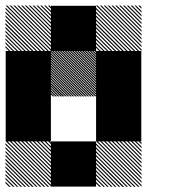

<svg xmlns="http://www.w3.org/2000/svg" viewBox="-21 -688 708 708"><path d="M500.8 -155.8 489.2 -167.5H495L500.8 -161.7ZM500.8 -141.7 475 -167.5H480.8L500.8 -147.5ZM500.8 -127.5 460.8 -167.5H466.7L500.8 -133.3ZM500.8 -113.3 446.7 -167.5H452.5L500.8 -119.2ZM500.8 -99.2 432.5 -167.5H438.3L500.8 -105ZM500.8 -85 418.3 -167.5H424.2L500.8 -90.8ZM500.8 -70.8 404.2 -167.5H410L500.8 -76.7ZM500.8 -56.7 390 -167.5H395.8L500.8 -62.5ZM500.8 -42.5 375.8 -167.5H381.7L500.8 -48.3ZM500.8 -28.3 361.7 -167.5H367.5L500.8 -34.2ZM500.8 -14.2 347.5 -167.5H353.3L500.8 -20ZM500.8 0 333.3 -167.5H339.2L500.8 -5.8ZM487.5 0.8 332.5 -154.2V-160L493.3 0.8ZM473.3 0.8 332.5 -140V-145.8L479.2 0.8ZM459.2 0.8 332.5 -125.8V-131.7L465 0.8ZM445 0.8 332.5 -111.7V-117.5L450.8 0.8ZM430 0.8 332.5 -96.7V-103.3L436.7 0.8ZM416.7 0.8 332.5 -83.3V-89.2L422.5 0.8ZM402.5 0.8 332.5 -69.2V-75L408.3 0.8ZM388.3 0.8 332.5 -55V-60.8L394.2 0.8ZM374.2 0.8 332.5 -40.8V-46.7L380 0.8ZM360 0.8 332.5 -26.7V-32.5L365.8 0.8ZM345.8 0.8 332.5 -12.5V-18.3L351.7 0.8ZM167.5 -155.8 155.8 -167.5H161.7L167.5 -161.7ZM167.5 -141.7 141.7 -167.5H147.5L167.5 -147.5ZM167.5 -127.5 127.5 -167.5H133.3L167.5 -133.3ZM167.5 -113.3 113.3 -167.5H119.2L167.5 -119.2ZM167.5 -99.2 99.2 -167.5H105L167.5 -105ZM167.5 -85 85 -167.5H90.8L167.5 -90.8ZM167.5 -70.8 70.8 -167.5H76.7L167.5 -76.7ZM167.5 -56.7 56.7 -167.5H62.5L167.5 -62.5ZM167.5 -42.5 42.5 -167.5H48.3L167.5 -48.3ZM167.5 -28.3 28.3 -167.5H34.2L167.5 -34.2ZM167.5 -14.2 14.2 -167.5H20L167.5 -20ZM167.5 0 0 -167.5H5.8L167.5 -5.8ZM154.2 0.8 -0.8 -154.2V-160L160 0.8ZM140 0.8 -0.8 -140V-145.8L145.8 0.8ZM125.8 0.8 -0.8 -125.8V-131.7L131.7 0.8ZM111.7 0.8 -0.8 -111.7V-117.5L117.5 0.8ZM96.7 0.8 -0.8 -96.7V-103.3L103.3 0.8ZM83.3 0.8 -0.8 -83.3V-89.2L89.2 0.8ZM69.2 0.8 -0.8 -69.2V-75L75 0.8ZM55 0.8 -0.8 -55V-60.8L60.8 0.8ZM40.8 0.8 -0.8 -40.8V-46.7L46.7 0.8ZM26.7 0.8 -0.8 -26.7V-32.5L32.5 0.8ZM12.5 0.8 -0.8 -12.5V-18.3L18.3 0.8ZM334.2 -493.3 326.7 -500.8H332.5L334.2 -499.2ZM334.2 -484.2 317.5 -500.8H323.3L334.2 -490ZM334.2 -475 308.3 -500.8H314.2L334.2 -480.8ZM334.2 -465.8 299.2 -500.8H305L334.2 -471.7ZM334.2 -456.7 290 -500.8H295.8L334.2 -462.5ZM334.2 -447.5 280.8 -500.8H286.7L334.2 -453.3ZM334.2 -438.3 271.7 -500.8H277.5L334.2 -444.2ZM334.2 -429.2 262.5 -500.8H268.3L334.2 -435ZM334.2 -420 253.3 -500.8H259.2L334.2 -425.8ZM334.2 -410.8 244.2 -500.8H250L334.2 -416.7ZM334.2 -401.7 235 -500.8H240.8L334.2 -407.5ZM334.2 -392.5 225.8 -500.8H231.7L334.2 -398.3ZM334.2 -383.3 216.7 -500.8H222.5L334.2 -389.2ZM334.2 -374.2 207.5 -500.8H213.3L334.2 -380ZM334.2 -365 198.3 -500.8H204.2L334.2 -370.8ZM334.2 -355.8 189.2 -500.8H195L334.2 -361.7ZM334.2 -346.7 180 -500.8H185.8L334.2 -352.5ZM334.2 -337.5 170.8 -500.8H176.7L334.2 -343.3ZM330 -332.5 165.8 -496.7 167.5 -500.8 334.2 -334.2ZM320.8 -332.5 165.8 -487.5V-493.3L326.7 -332.5ZM311.7 -332.5 165.8 -478.3V-484.2L317.5 -332.5ZM302.5 -332.5 165.8 -469.2V-475L308.3 -332.5ZM293.3 -332.5 165.8 -460V-465.8L299.2 -332.5ZM284.2 -332.5 165.8 -450.8V-456.7L290 -332.5ZM275 -332.5 165.8 -441.7V-447.5L280.8 -332.5ZM265.8 -332.5 165.8 -432.5V-438.3L271.7 -332.5ZM256.7 -332.5 165.8 -423.3V-429.2L262.5 -332.5ZM247.5 -332.5 165.8 -414.2V-420L253.3 -332.5ZM238.3 -332.5 165.8 -405V-410.8L244.2 -332.5ZM229.2 -332.5 165.8 -395.8V-401.7L235 -332.5ZM220 -332.5 165.8 -386.7V-392.5L225.8 -332.5ZM210 -332.5 165.8 -376.7V-383.3L216.7 -332.5ZM201.7 -332.5 165.8 -368.3V-374.2L207.5 -332.5ZM192.5 -332.5 165.8 -359.2V-365L198.3 -332.5ZM183.3 -332.5 165.8 -350V-355.8L189.2 -332.5ZM174.2 -332.5 165.8 -340.8V-346.7L180 -332.5ZM500.8 -655.8 489.2 -667.5H495L500.8 -661.7ZM500.8 -641.7 475 -667.5H480.8L500.8 -647.5ZM500.8 -627.5 460.8 -667.5H466.7L500.8 -633.3ZM500.8 -613.3 446.7 -667.5H452.5L500.8 -619.2ZM500.8 -599.2 432.5 -667.5H438.3L500.8 -605ZM500.8 -585 418.3 -667.5H424.2L500.8 -590.8ZM500.8 -570.8 404.2 -667.5H410L500.8 -576.7ZM500.8 -556.7 390 -667.5H395.8L500.8 -562.5ZM500.8 -542.5 375.8 -667.5H381.7L500.8 -548.3ZM500.8 -528.3 361.7 -667.5H367.5L500.8 -534.2ZM500.8 -514.2 347.5 -667.5H353.3L500.8 -520ZM500.8 -500 333.3 -667.5H339.2L500.8 -505.8ZM487.5 -499.2 332.5 -654.2V-660L493.3 -499.2ZM473.3 -499.2 332.5 -640V-645.8L479.2 -499.2ZM459.2 -499.2 332.5 -625.8V-631.7L465 -499.2ZM445 -499.2 332.5 -611.7V-617.5L450.8 -499.2ZM430 -499.2 332.5 -596.7V-603.3L436.7 -499.2ZM416.7 -499.2 332.5 -583.3V-589.2L422.5 -499.2ZM402.5 -499.2 332.5 -569.2V-575L408.3 -499.2ZM388.3 -499.2 332.5 -555V-560.8L394.2 -499.2ZM374.2 -499.2 332.5 -540.8V-546.7L380 -499.2ZM360 -499.2 332.5 -526.7V-532.5L365.8 -499.2ZM345.8 -499.2 332.5 -512.5V-518.3L351.7 -499.2ZM167.5 -655.8 155.8 -667.5H161.7L167.5 -661.7ZM167.5 -641.7 141.7 -667.5H147.5L167.5 -647.5ZM167.5 -627.5 127.5 -667.5H133.3L167.5 -633.3ZM167.5 -613.3 113.3 -667.5H119.2L167.5 -619.2ZM167.5 -599.2 99.2 -667.5H105L167.5 -605ZM167.5 -585 85 -667.5H90.8L167.5 -590.8ZM167.5 -570.8 70.8 -667.5H76.7L167.5 -576.7ZM167.5 -556.7 56.7 -667.5H62.5L167.5 -562.5ZM167.5 -542.5 42.5 -667.5H48.3L167.5 -548.3ZM167.5 -528.3 28.3 -667.5H34.2L167.5 -534.2ZM167.5 -514.2 14.2 -667.5H20L167.5 -520ZM167.5 -500 0 -667.5H5.8L167.5 -505.8ZM154.2 -499.2 -0.8 -654.2V-660L160 -499.2ZM140 -499.2 -0.8 -640V-645.8L145.8 -499.2ZM125.8 -499.2 -0.8 -625.8V-631.7L131.7 -499.2ZM111.7 -499.2 -0.8 -611.7V-617.5L117.5 -499.2ZM96.7 -499.2 -0.8 -596.7V-603.3L103.3 -499.2ZM83.3 -499.2 -0.8 -583.3V-589.2L89.2 -499.2ZM69.2 -499.2 -0.8 -569.2V-575L75 -499.2ZM55 -499.2 -0.8 -555V-560.8L60.8 -499.2ZM40.8 -499.2 -0.8 -540.8V-546.7L46.7 -499.2ZM26.7 -499.2 -0.8 -526.7V-532.5L32.5 -499.2ZM12.5 -499.2 -0.8 -512.5V-518.3L18.3 -499.2ZM166.7 -166.7H333.3V0H166.7ZM333.3 -333.3H500V-166.7H333.3ZM0 -333.3H166.7V-166.7H0ZM333.3 -500H500V-166.7H333.3ZM0 -500H166.7V-166.7H0ZM166.7 -666.7H333.3V-500H166.7Z"/></svg>

Font: 0xA000-Pixelated
Style: Pixelated
Weight: 400
Version: Version 0.1